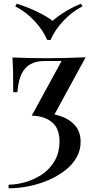

<svg xmlns="http://www.w3.org/2000/svg" viewBox="-20 -828 513 1029"><path d="M150 -208Q217 -207 258 -173.5Q299 -140 299 -70Q299 -14 275.5 29.5Q252 73 212.5 101.5Q173 130 124.5 145.5Q76 161 26 162V181Q80 181 134.5 170Q189 159 239 137.5Q289 116 328.5 85.5Q368 55 390 16.5Q412 -22 412 -68Q412 -118 386.5 -150.5Q361 -183 319.5 -200Q278 -217 230 -220L265 -202L439 -521Q390 -519 337.5 -517.5Q285 -516 233 -516Q187 -516 139 -517Q91 -518 47 -520Q49 -490 50 -446Q51 -402 51 -334H73Q78 -395 95.5 -431.5Q113 -468 144 -484.5Q175 -501 218 -501H310ZM414 -808 422 -794Q364 -764 318.5 -715Q273 -666 251 -614H233Q211 -666 165.5 -715Q120 -764 62 -794L70 -808Q125 -791 177.5 -766Q230 -741 262 -716Q289 -741 330 -766Q371 -791 414 -808Z"/></svg>

Font: Playfair Display Medium
Style: Regular
Weight: 500
Designer: Claus Eggers Sørensen
Foundry: Claus Eggers Sørensen
Version: Version 1.203